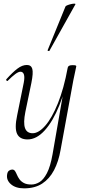

<svg xmlns="http://www.w3.org/2000/svg" viewBox="-20 -751 472 1052"><path d="M112 281Q66 281 40 258.5Q14 236 19 205Q21 190 29.5 184Q38 178 47 178Q57 178 62.5 186.5Q68 195 73 207Q78 219 86.5 231Q95 243 110.5 251.5Q126 260 152 260Q174 260 196 247Q218 234 237 198Q256 162 268 94L336 -297L351 -380Q353 -394 377 -394Q390 -394 394 -392.5Q398 -391 398 -388Q398 -385 392.5 -361.5Q387 -338 382 -312L312 70Q301 134 276 181.5Q251 229 211 255Q171 281 112 281ZM131 13Q88 13 73.5 -18Q59 -49 74 -119L110 -297Q116 -328 111 -343Q106 -358 92 -358Q81 -358 63.5 -345Q46 -332 23 -309Q20 -305 16 -309Q12 -313 15 -317Q49 -355 75.5 -375Q102 -395 127 -395Q151 -395 157 -373.5Q163 -352 152 -297L119 -138Q107 -78 117 -49.5Q127 -21 159 -21Q192 -21 228.5 -63Q265 -105 297.5 -185.5Q330 -266 351 -380L361 -379Q341 -263 305.5 -174.5Q270 -86 225 -36.5Q180 13 131 13ZM251 -473Q250 -470 244.5 -472Q239 -474 241 -476L339 -716Q341 -719 349.5 -722.5Q358 -726 369 -728.5Q380 -731 387.5 -731Q395 -731 393 -727Z"/></svg>

Font: Cormorant Infant Light
Style: Italic
Weight: 300
Italic angle: -10°
Designer: Christian Thalmann (Catharsis Fonts)
Foundry: Catharsis Fonts
Version: Version 4.001